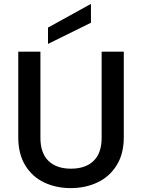

<svg xmlns="http://www.w3.org/2000/svg" viewBox="-20 -961 730 988"><path d="M188 -695V-252Q188 -173 229.5 -133Q271 -93 345 -93Q420 -93 461.5 -133Q503 -173 503 -252V-695H617V-254Q617 -169 580 -110Q543 -51 481 -22Q419 7 344 7Q269 7 207.5 -22Q146 -51 110 -110Q74 -169 74 -254V-695ZM448 -844 227 -735V-819L448 -941Z"/></svg>

Font: Poppins-tnum Medium
Style: Regular
Weight: 500
Designer: Ninad Kale (Devanagari), Jonny Pinhorn (Latin)
Foundry: Indian Type Foundry
Version: Version 4.004